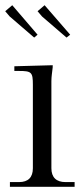

<svg xmlns="http://www.w3.org/2000/svg" viewBox="-20 -716 323 736"><path d="M35 -462V-444H53C101 -444 106 -439 106 -391V-71C106 -36 88 -18 53 -18H18V0H266V-18H231C196 -18 177 -36 177 -71V-405C177 -423 180 -438 182 -458V-466ZM27 -696 0 -673 17 -653 111 -572 124 -583ZM151 -696 124 -673 141 -653 235 -572 249 -583Z"/></svg>

Font: FoglihtenNo04
Style: Regular
Weight: 500
Designer: gluk (gluksza@wp.pl)
Foundry: gluk (gluksza@wp.pl)
Version: Version 0.70